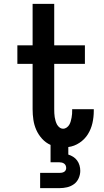

<svg xmlns="http://www.w3.org/2000/svg" viewBox="-20 -755 540 995"><path d="M188 220V141H288Q294 141 300 140Q306 139 311.5 136Q317 133 320 127.5Q323 122 323 116Q323 109 320.5 103Q318 97 312.5 93Q307 89 300.5 87.5Q294 86 288 86H242V-4Q217 -15 198 -36Q179 -57 168 -82Q157 -107 153 -134Q149 -161 149 -189V-424H70V-520H149V-735H261V-520H420V-424H261V-189Q261 -178 261.5 -168Q262 -158 263.5 -148Q265 -138 268 -128Q271 -118 275.5 -109.5Q280 -101 288.5 -94.5Q297 -88 307 -88Q317 -88 325.5 -94Q334 -100 339 -108.5Q344 -117 346.5 -126.5Q349 -136 351 -145.5Q353 -155 353.5 -165Q354 -175 354 -184V-189H466V-180Q466 -148 459 -117Q452 -86 435.5 -59.5Q419 -33 392 -15Q365 3 334 7V46Q347 50 359 57.5Q371 65 379.5 76.5Q388 88 392 102Q396 116 396 130Q396 150 387.5 169Q379 188 363 199.5Q347 211 327.5 215.5Q308 220 288 220Z"/></svg>

Font: Iosevka Fixed
Style: Bold
Weight: 700
Monospace: yes
Designer: Belleve Invis
Foundry: Belleve Invis
Version: Version 32.3.0